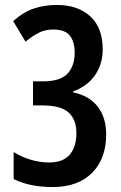

<svg xmlns="http://www.w3.org/2000/svg" viewBox="-20 -744 489 774"><path d="M394 -545Q394 -486 363.5 -441.5Q333 -397 274 -375V-372Q340 -358 374 -314Q408 -270 408 -202Q408 -104 351 -47Q294 10 193 10Q150 10 111.5 3Q73 -4 35 -22V-131Q69 -110 106 -99.5Q143 -89 178 -89Q234 -89 261 -120.5Q288 -152 288 -207Q288 -262 256.5 -290.5Q225 -319 150 -319H113V-416H152Q223 -416 252 -447Q281 -478 281 -531Q281 -576 261.5 -600.5Q242 -625 194 -625Q163 -625 137.5 -612.5Q112 -600 83 -576L33 -659Q75 -696 117.5 -710Q160 -724 210 -724Q293 -724 343.5 -678.5Q394 -633 394 -545Z"/></svg>

Font: Noto Sans Gujarati UI ExtraCondensed SemiBold
Style: Regular
Weight: 600
Width: 2
Designer: Jelle Bosma - Monotype Design Team, Universal Thirst
Foundry: Monotype Imaging Inc.
Version: Version 2.106; ttfautohint (v1.8.4.7-5d5b)